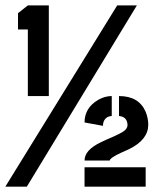

<svg xmlns="http://www.w3.org/2000/svg" viewBox="-20 -704 608 724"><path d="M298.8 0V-73.2H529.3V0ZM0 0 421.9 -683.6H496.1L81.1 0ZM47.9 -592.8V-654.3L85 -683.6H164.1V-341.8H85V-592.8ZM298.8 -242.2Q298.8 -296.9 349.6 -327.1Q375 -341.8 401.4 -341.8V-266.6Q375 -264.6 369.1 -239.3Q368.2 -234.4 368.2 -229.5ZM298.8 -98.6Q298.8 -138.7 361.3 -168Q369.1 -171.9 379.9 -176.8Q440.4 -202.1 451.2 -212.9Q460.9 -222.7 460.9 -232.4Q460 -263.7 428.7 -266.6V-341.8Q503.9 -341.8 529.3 -282.2Q539.1 -258.8 539.1 -232.4Q538.1 -176.8 466.8 -141.6Q457 -136.7 438.5 -128.9Q395.5 -109.4 393.6 -98.6Z"/></svg>

Font: Post No Bills Colombo
Style: ExtraBold
Weight: 900
Designer: Kosala Senevirathne, Siva Puranthara, Lasantha Premarathna, Tharique Azeez
Foundry: Mooniak
Version: Version 1.220 ; ttfautohint (v1.5)